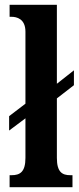

<svg xmlns="http://www.w3.org/2000/svg" viewBox="-20 -780 330 800"><path d="M20 0H282V-50H273C239 -50 217 -63 217 -122V-370L288 -425V-487L217 -431V-760H20V-710H28C49 -710 86 -702 86 -648V-348L18 -296V-236L86 -287V-122C86 -63 63 -50 28 -50H20Z"/></svg>

Font: Noto Serif Myanmar ExtraCondensed
Style: Bold
Weight: 700
Width: 2
Designer: Ben Mitchell and the Monotype Design Team
Foundry: Monotype Imaging Inc.
Version: Version 2.106